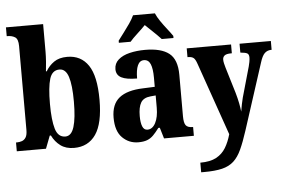

<svg xmlns="http://www.w3.org/2000/svg" viewBox="-62 -856 1743 1173"><g transform="rotate(-5 809.5 -270.0)"><path d="M365 10Q315 10 282 -14.5Q249 -39 230 -78H223L193 0H14V-54H20Q35 -54 50 -59Q65 -64 74.5 -79Q84 -94 84 -125V-639Q84 -682 65 -694Q46 -706 18 -706H14V-760H242V-591Q242 -564 239.5 -529Q237 -494 234 -471H239Q258 -504 289.5 -526Q321 -548 371 -548Q455 -548 500 -481.5Q545 -415 545 -270Q545 -125 498.5 -57.5Q452 10 365 10ZM318 -64Q355 -64 371.5 -117.5Q388 -171 388 -272Q388 -374 371.5 -424.5Q355 -475 317 -475Q272 -475 256.5 -424Q241 -373 241 -271Q241 -171 257 -117.5Q273 -64 318 -64Z M759 10Q702 10 661.5 -30Q621 -70 621 -153Q621 -235 669.5 -274Q718 -313 816 -316L888 -319V-374Q888 -430 876 -458.5Q864 -487 836 -487Q810 -487 797.5 -459Q785 -431 785 -379Q720 -379 689 -395Q658 -411 658 -447Q658 -482 684 -505Q710 -528 753.5 -538.5Q797 -549 849 -549Q947 -549 995.5 -511Q1044 -473 1044 -379V-125Q1044 -84 1055.5 -69Q1067 -54 1097 -54H1100V0H917L897 -67H888Q868 -40 851 -23Q834 -6 812.5 2Q791 10 759 10ZM821 -62Q852 -62 870.5 -97.5Q889 -133 889 -191V-266L857 -263Q814 -259 797.5 -231Q781 -203 781 -149Q781 -108 790.5 -85Q800 -62 821 -62ZM693 -619Q707 -638 727 -664Q747 -690 765.5 -717Q784 -744 794 -766H928Q937 -744 955.5 -717Q974 -690 994.5 -664Q1015 -638 1028 -619V-606H956Q947 -616 929.5 -633.5Q912 -651 892.5 -669Q873 -687 860 -700Q840 -679 810.5 -652Q781 -625 765 -606H693Z M1125 167Q1186 167 1223 147Q1260 127 1281.5 91.5Q1303 56 1316 9L1161 -435Q1151 -465 1139.5 -473.5Q1128 -482 1108 -482H1103V-536H1375V-482H1371Q1342 -482 1330.5 -473Q1319 -464 1319 -448Q1319 -437 1322 -424.5Q1325 -412 1329 -398L1377 -239Q1387 -204 1393 -173.5Q1399 -143 1401 -122Q1405 -146 1409 -166.5Q1413 -187 1418 -206L1471 -393Q1474 -403 1477 -419.5Q1480 -436 1480 -447Q1480 -467 1468.5 -473Q1457 -479 1431 -481L1427 -482V-536H1619V-482H1615Q1591 -481 1575.5 -465.5Q1560 -450 1548 -411L1416 -3Q1394 65 1373.5 109.5Q1353 154 1325 179.5Q1297 205 1254 215.5Q1211 226 1143 226H1125Z"/></g></svg>

Font: Noto Serif Lao Condensed ExtraBold
Style: Regular
Weight: 800
Width: 3
Designer: Monotype Design Team
Foundry: Monotype Imaging Inc.
Version: Version 2.003; ttfautohint (v1.8.4.7-5d5b)